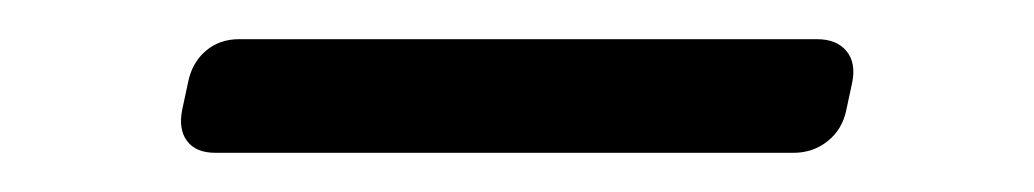

<svg xmlns="http://www.w3.org/2000/svg" viewBox="-20 -349 528 98"><path d="M90 -271Q80 -271 75.5 -277Q71 -283 73 -293L76 -307Q78 -317 85 -323Q92 -329 102 -329H397Q407 -329 412 -323Q417 -317 415 -307L412 -293Q410 -283 402.5 -277Q395 -271 385 -271Z"/></svg>

Font: Rubik Light Light
Style: Italic
Weight: 300
Italic angle: -12°
Version: Version 2.104